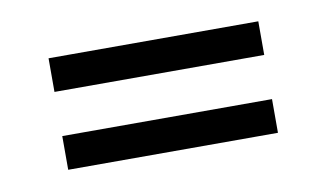

<svg xmlns="http://www.w3.org/2000/svg" viewBox="-34 -424 477 280"><g transform="rotate(-10 204.0 -284.5)"><path d="M48.8 -202.1V-252H359.4V-202.1ZM48.8 -317.4V-367.2H359.4V-317.4Z"/></g></svg>

Font: Post No Bills Colombo
Style: Regular
Weight: 400
Designer: Kosala Senevirathne, Siva Puranthara, Lasantha Premarathna, Tharique Azeez
Foundry: Mooniak
Version: Version 1.220 ; ttfautohint (v1.6)